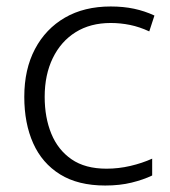

<svg xmlns="http://www.w3.org/2000/svg" viewBox="-20 -563 526 593"><path d="M305 10Q221 10 165.5 -24.5Q110 -59 82.5 -120.5Q55 -182 55 -264Q55 -349 88 -411.5Q121 -474 180.5 -508.5Q240 -543 322 -543Q361 -543 394 -536Q427 -529 457 -515L441 -466Q411 -480 381.5 -486Q352 -492 322 -492Q259 -492 213.5 -463.5Q168 -435 143 -383.5Q118 -332 118 -264Q118 -200 138.5 -150Q159 -100 201 -71Q243 -42 309 -42Q346 -42 382.5 -50.5Q419 -59 450 -73V-21Q423 -8 386.5 1Q350 10 305 10Z"/></svg>

Font: Noto Sans Hebrew Thin Light
Style: Regular
Weight: 300
Version: Version 3.001